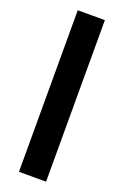

<svg xmlns="http://www.w3.org/2000/svg" viewBox="-158 -708 593 918"><g transform="rotate(20 138.5 -249.0)"><path d="M69 162V-660H207V162Z"/></g></svg>

Font: Bricolage Grotesque ExtraBold
Style: Regular
Weight: 800
Designer: Mathieu Triay
Foundry: Atelier Triay
Version: Version 1.001;gftools[0.9.33.dev8+g029e19f]